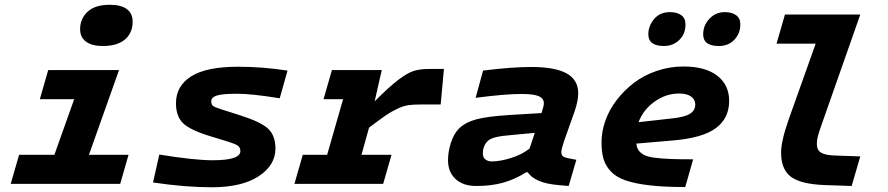

<svg xmlns="http://www.w3.org/2000/svg" viewBox="-20 -771 3723 805"><path d="M411.1 -578.1Q365.7 -578.1 340.8 -596.2Q315.9 -614.3 315.9 -648.9Q315.9 -691.9 346.9 -721.4Q377.9 -751 440.9 -751Q487.3 -751 511.7 -732.9Q536.1 -714.8 536.1 -680.2Q536.1 -633.3 504.2 -605.7Q472.2 -578.1 411.1 -578.1ZM60.1 -122.1H208L291 -355H147L182.1 -477.1H479L353 -122.1H519L483.9 0H24.9Z M1134.8 -147.9Q1134.8 -78.1 1064.5 -32Q994.1 14.2 866.7 14.2Q757.8 14.2 621.6 -5.9L647.9 -123Q794.9 -99.1 871.6 -99.1Q987.8 -99.1 987.8 -137.2Q987.8 -152.8 976.8 -160.4Q965.8 -168 929.7 -179.2L863.8 -199.2Q776.9 -225.6 747.3 -254.6Q717.8 -283.7 717.8 -337.9Q717.8 -410.2 781.2 -450.7Q844.7 -491.2 979 -491.2Q1080.1 -491.2 1185.5 -475.1L1152.8 -358.9Q1037.1 -377.9 973.6 -377.9Q912.1 -377.9 888.9 -370.4Q865.7 -362.8 865.7 -346.2Q865.7 -332 873.8 -326.4Q881.8 -320.8 909.7 -312Q915.5 -310.1 918.9 -309.1L981.9 -289.1Q1073.7 -260.3 1104.2 -231.4Q1134.8 -202.6 1134.8 -147.9Z M1249.5 -122.1H1351.6L1418.5 -355H1336.4L1371.6 -477.1H1580.6L1550.8 -346.2Q1611.3 -406.7 1648.7 -435.3Q1686 -463.9 1712.9 -472.9Q1739.7 -481.9 1778.3 -481.9H1841.3L1827.6 -333H1747.6Q1713.4 -333 1692.4 -330.1Q1671.4 -327.1 1645.3 -314.7Q1619.1 -302.2 1596.4 -286.6Q1573.7 -271 1527.3 -235.8L1495.6 -122.1H1621.6L1586.4 0H1214.4Z M2345.2 -180.2Q2333.5 -145.5 2333.5 -132.8Q2333.5 -121.1 2340.8 -115.5Q2348.1 -109.9 2365.2 -106.9L2396.5 -101.1L2364.3 8.8L2320.3 4.9Q2223.6 -3.4 2192.4 -48.8H2186.5Q2138.2 -18.6 2088.9 -4.9Q2039.6 8.8 1977.5 8.8Q1920.9 8.8 1889.6 -20.8Q1858.4 -50.3 1858.4 -99.1Q1858.4 -134.8 1870.6 -172.6Q1882.8 -210.4 1904.3 -231.9Q1930.2 -257.8 1976.6 -270.5Q2022.9 -283.2 2120.1 -289.1L2250.5 -296.9Q2260.3 -326.7 2260.3 -337.9Q2260.3 -358.4 2238.8 -367.7Q2217.3 -377 2166.5 -377Q2096.7 -377 1974.1 -360.8L2005.4 -475.1Q2127 -490.2 2206.5 -490.2Q2306.6 -490.2 2355.5 -463.4Q2404.3 -436.5 2404.3 -379.9Q2404.3 -348.6 2389.2 -304.2ZM2041.5 -94.2Q2076.2 -94.2 2121.6 -108.2Q2167 -122.1 2200.2 -147.9L2222.2 -213.9L2137.2 -206.1Q2082 -201.7 2058.6 -195.8Q2035.2 -189.9 2024.4 -179.2Q2004.4 -159.2 2004.4 -127Q2004.4 -111.8 2014.6 -103Q2024.9 -94.2 2041.5 -94.2Z M2764.2 -578.1Q2698.2 -578.1 2698.2 -627Q2698.2 -662.1 2722.4 -691.2Q2746.6 -720.2 2789.1 -720.2Q2818.4 -720.2 2836.2 -707.5Q2854 -694.8 2854 -668.9Q2854 -628.4 2827.9 -603.3Q2801.8 -578.1 2764.2 -578.1ZM2994.1 -578.1Q2928.2 -578.1 2928.2 -627Q2928.2 -665 2954.6 -692.6Q2981 -720.2 3019 -720.2Q3047.9 -720.2 3065.9 -707.5Q3084 -694.8 3084 -668.9Q3084 -630.9 3059.1 -604.5Q3034.2 -578.1 2994.1 -578.1ZM2886.2 -103 2853 13.2Q2765.1 13.2 2703.9 6.1Q2642.6 -1 2603 -14.6Q2563.5 -28.3 2541.3 -52Q2519 -75.7 2510.5 -104.2Q2502 -132.8 2502 -174.8Q2502 -219.2 2518.1 -264.9Q2534.2 -310.5 2565.2 -351.1Q2596.2 -391.6 2637.5 -423.3Q2678.7 -455.1 2732.9 -473.6Q2787.1 -492.2 2845.2 -492.2Q2937.5 -492.2 2987.3 -453.6Q3037.1 -415 3037.1 -348.1Q3037.1 -274.9 2981.2 -233.6Q2925.3 -192.4 2801.3 -182.1L2647.9 -168.9Q2649.9 -151.4 2657.7 -140.4Q2665.5 -129.4 2680.2 -121.6Q2694.8 -113.8 2723.6 -109.9Q2752.4 -106 2789.6 -104.5Q2826.7 -103 2886.2 -103ZM2827.1 -378.9Q2772.5 -378.9 2724.9 -345.2Q2677.2 -311.5 2657.2 -258.8L2801.3 -274.9Q2853 -280.8 2874 -294.7Q2895 -308.6 2895 -333Q2895 -354 2877.2 -366.5Q2859.4 -378.9 2827.1 -378.9Z M3289.1 -276.9 3399.9 -587.9H3235.8L3271 -710H3586.9L3427.7 -256.8Q3413.1 -215.8 3408.9 -199.2Q3404.8 -182.6 3404.8 -167Q3404.8 -142.1 3421.9 -131.3Q3439 -120.6 3477.1 -119.1L3586.9 -115.2L3550.8 8.8L3437 4.9Q3337.4 1 3296.1 -29.8Q3254.9 -60.5 3254.9 -131.8Q3254.9 -181.2 3289.1 -276.9Z"/></svg>

Font: IntelOne Mono Bold
Style: Italic
Weight: 700
Italic angle: -16°
Designer: Fred Shallcrass
Foundry: Frere-Jones Type LLC
Version: Version 1.200;hotconv 1.1.0;makeotfexe 2.6.0;FJTRelease1.2